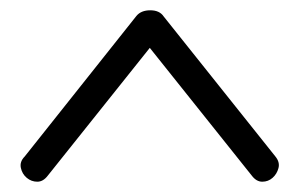

<svg xmlns="http://www.w3.org/2000/svg" viewBox="-20 -754 582 373"><path d="M245 -723Q254 -734 272 -734Q290 -734 298 -722L515 -450Q524 -439 521 -427.5Q518 -416 509.5 -408.5Q501 -401 489.5 -401Q478 -401 469 -413L271 -661L73 -413Q64 -401 52.5 -401Q41 -401 32 -408.5Q23 -416 20.5 -428Q18 -440 28 -450Z"/></svg>

Font: VDS
Style: Thin
Weight: 100
Width: 0
Designer: artmaker
Foundry: artmaker
Version: Version 1.000 2012 initial release